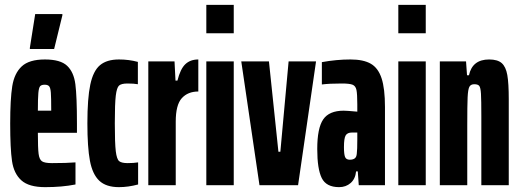

<svg xmlns="http://www.w3.org/2000/svg" viewBox="-20 -763 2143 791"><path d="M297 -216H136Q136 -153 139 -129.5Q142 -106 153 -98.5Q164 -91 194 -91Q254 -91 291 -94V-3Q236 8 166 8Q99 8 68 -20Q37 -48 29.5 -99.5Q22 -151 22 -254Q22 -355 30.5 -408Q39 -461 69.5 -489.5Q100 -518 165 -518Q229 -518 256.5 -492Q284 -466 290.5 -416Q297 -366 297 -254ZM136 -307H191V-310Q191 -361 189.5 -381Q188 -401 182.5 -407.5Q177 -414 164 -414Q151 -414 145.5 -408Q140 -402 138 -380Q136 -358 136 -307ZM103 -561V-566L125 -705H237V-700L203 -561Z M340 -255Q340 -358 352 -414.5Q364 -471 392 -494.5Q420 -518 470 -518Q511 -518 548 -508V-416Q532 -419 505 -419Q480 -419 470.5 -410.5Q461 -402 457 -369Q453 -336 453 -255Q453 -173 457 -140Q461 -107 471 -99Q481 -91 506 -91Q530 -91 549 -94V-3Q508 8 470 8Q417 8 389 -18.5Q361 -45 350.5 -100.5Q340 -156 340 -255Z M591 -510H699L703 -431H711Q723 -479 743.5 -498.5Q764 -518 797 -518V-386Q754 -386 729 -358.5Q704 -331 704 -262V0H591Z M830 -626V-743H943V-626ZM830 0V-510H943V0Z M1049 0 974 -510H1088L1127 -138H1135L1169 -510H1282L1208 0Z M1287 -149Q1287 -235 1311.5 -271Q1336 -307 1396 -307Q1408 -307 1452 -303V-333Q1452 -376 1448.5 -392.5Q1445 -409 1432.5 -414Q1420 -419 1388 -419Q1336 -419 1306 -415V-507Q1366 -518 1424 -518Q1477 -518 1507.5 -500.5Q1538 -483 1552 -440.5Q1566 -398 1566 -322V0H1458L1454 -57H1447Q1444 -26 1424.5 -9Q1405 8 1377 8Q1324 8 1305.5 -29.5Q1287 -67 1287 -149ZM1450 -131Q1452 -146 1452 -188V-217H1430Q1411 -217 1404 -205Q1397 -193 1397 -157Q1397 -128 1401.5 -116.5Q1406 -105 1421 -105Q1434 -105 1441.5 -110.5Q1449 -116 1450 -131Z M1621 -626V-743H1734V-626ZM1621 0V-510H1734V0Z M1792 -510H1900L1904 -453H1912Q1926 -518 1995 -518Q2030 -518 2047 -503Q2064 -488 2070 -454Q2076 -420 2076 -354V0H1963V-283Q1963 -351 1961.5 -376.5Q1960 -402 1954.5 -409Q1949 -416 1934 -416Q1919 -416 1913.5 -405Q1908 -394 1906.5 -362Q1905 -330 1905 -246V0H1792Z"/></svg>

Font: Saira Ultra Condensed ExtraBold
Style: Regular
Weight: 800
Width: 1
Designer: Hector Gatti with collaboration of the Omnibus-Type team
Foundry: Omnibus-Type
Version: Version 1.001; ttfautohint (v1.8)